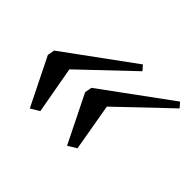

<svg xmlns="http://www.w3.org/2000/svg" viewBox="-92 -525 635 635"><g transform="rotate(45 225.0 -208.0)"><path d="M274.4 -23.9 191.4 -191.4 195.8 -216.3 435.5 -391.6 450.2 -374.5 275.9 -208.5 304.7 -42.5ZM100.1 -23.9 17.1 -191.4 21.5 -216.3 261.7 -391.6 276.4 -374.5 101.1 -208 130.9 -42.5Z"/></g></svg>

Font: Elstob 18pt
Style: Italic
Weight: 400
Italic angle: -20°
Designer: Peter S. Baker
Version: Version 1.015